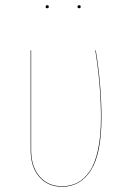

<svg xmlns="http://www.w3.org/2000/svg" viewBox="-20 -711 496 740"><path d="M162.1 -690.9Q168 -690.9 168 -685.1Q168 -679.2 162.1 -679.2Q155.8 -679.2 155.8 -685.1Q155.8 -690.9 162.1 -690.9ZM285.2 -690.9Q291 -690.9 291 -685.1Q291 -679.2 285.2 -679.2Q278.8 -679.2 278.8 -685.1Q278.8 -690.9 285.2 -690.9ZM349.1 -517.1Q371.1 -382.3 371.1 -257.8Q371.1 -118.2 330.3 -54.7Q289.6 8.8 219.2 8.8Q164.1 8.8 131.1 -29.5Q98.1 -67.9 98.1 -132.8V-517.1H100.1V-132.8Q100.1 -68.8 132.6 -31Q165 6.8 219.2 6.8Q252.4 6.8 279.1 -7.3Q305.7 -21.5 326.2 -51.8Q346.7 -82 357.9 -134.3Q369.1 -186.5 369.1 -257.8Q369.1 -382.3 347.2 -517.1Z"/></svg>

Font: Fira Sans Compressed Two
Style: Regular
Weight: 100
Width: 1
Designer: Carrois Corporate & Edenspiekermann AG
Foundry: Carrois Corporate GbR & Edenspiekermann AG
Version: Version 4.203;PS 004.203;hotconv 1.0.88;makeotf.lib2.5.64775